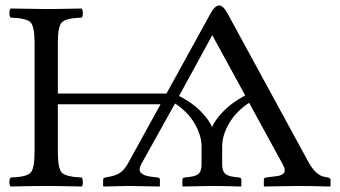

<svg xmlns="http://www.w3.org/2000/svg" viewBox="-20 -678 1238 700"><path d="M874 -330.1 753.9 -549.8 632.8 -328.1Q680.7 -304.2 712.4 -271.5Q744.1 -238.8 752.9 -214.8Q764.2 -240.7 794.7 -272.5Q825.2 -304.2 874 -330.1ZM790 -78.1Q790 -56.2 799.6 -46.1Q809.1 -36.1 833 -33.2L852.1 -30.8Q859.9 -29.8 859.9 -22.9V0L857.9 2Q790 0 751 0L647 2L645 0V-22.9Q645 -29.8 652.8 -30.8L671.9 -33.2Q696.8 -36.1 705.8 -46.1Q714.8 -56.2 714.8 -78.1V-144Q714.8 -184.1 689.9 -227.1Q665 -270 618.2 -300.8L494.1 -78.1Q489.3 -68.4 488.8 -61Q488.8 -38.1 536.1 -33.2L555.2 -30.8Q563 -29.8 563 -22.9V0L562 2Q472.2 0 448.2 0L357.9 2L356 0V-22.9Q356 -29.8 363.8 -30.8L376 -33.2Q404.8 -38.1 420.4 -50Q436 -62 449.2 -86.9L565.4 -297.9H190.9V-122.1Q190.9 -62 206.5 -47.6Q222.2 -33.2 277.8 -30.8Q281.7 -25.9 282 -13.9Q282.2 -2 277.8 2Q188 0 148.9 0Q108.9 0 19 2Q14.2 -2 14.2 -13.9Q14.2 -25.9 19 -30.8Q75.2 -32.7 90.6 -47.4Q106 -62 106 -122.1V-522.9Q106 -583 90.6 -597.4Q75.2 -611.8 19 -613.8Q14.2 -617.7 14.2 -629.9Q14.2 -642.1 19 -647Q113.3 -645 147.9 -645Q189.9 -645 277.8 -647Q281.7 -642.1 282 -630.1Q282.2 -618.2 277.8 -613.8Q221.7 -611.8 206.3 -597.4Q190.9 -583 190.9 -522.9V-336.9H586.9L747.1 -627.9Q763.2 -657.7 778.8 -658.2Q793.9 -658.2 810.1 -627.9L1102.1 -91.8Q1130.9 -37.6 1164.1 -33.2L1175.8 -30.8Q1184.6 -28.8 1185.1 -22.9V0L1182.1 2Q1106 0 1066.9 0L943.8 2L941.9 0V-22.9Q941.9 -29.8 950.2 -30.8L967.8 -33.2Q985.8 -35.2 994.4 -36.6Q1002.9 -38.1 1010.5 -43Q1018.1 -47.9 1018.1 -57.1Q1018.1 -64.9 1011.2 -78.1L888.2 -303.2Q841.3 -272.5 815.7 -228.8Q790 -185.1 790 -144Z"/></svg>

Font: Linux Libertine
Style: Regular
Weight: 400
Designer: Philipp H. Poll
Foundry: Philipp H. Poll
Version: Version 5.3.0 ; ttfautohint (v0.9)